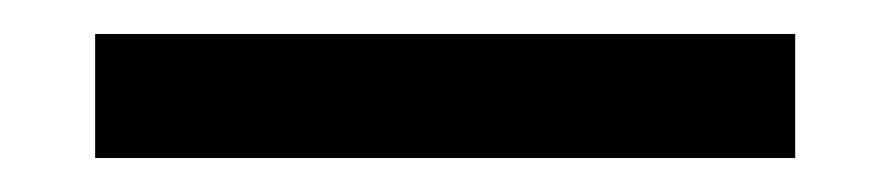

<svg xmlns="http://www.w3.org/2000/svg" viewBox="-20 -20 524 113"><path d="M36 73V0H448V73Z"/></svg>

Font: Lisu Bosa ExtraBold
Style: Regular
Weight: 800
Designer: David Morse, Annie Olsen, Victor Gaultney, Frank Grießhammer (Latin)
Foundry: SIL International
Version: Version 2.000